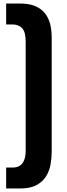

<svg xmlns="http://www.w3.org/2000/svg" viewBox="-20 -862 379 1092"><path d="M15 210V91H51Q76 91 92.5 80.5Q109 70 117.5 48.5Q126 27 126 -6V-626Q126 -681 105.5 -702Q85 -723 51 -723H15V-842H95Q145 -842 179.5 -827.5Q214 -813 235 -787Q256 -761 265 -726Q274 -691 274 -648V1Q274 34 268 70.5Q262 107 243.5 138.5Q225 170 189 190Q153 210 95 210Z"/></svg>

Font: Exo Thin
Style: Bold
Weight: 700
Version: Version 2.000